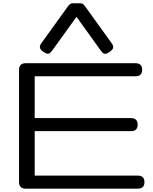

<svg xmlns="http://www.w3.org/2000/svg" viewBox="-20 -1128 915 1148"><path d="M132.8 -750H791Q803.7 -750 812.5 -745.6Q821.3 -741.2 825.7 -732.4Q830.1 -723.6 830.1 -710.9Q830.1 -698.2 825.7 -689.5Q821.3 -680.7 812.5 -676.3Q803.7 -671.9 791 -671.9H187.5V-421.9H764.2Q776.9 -421.9 785.6 -417.5Q794.4 -413.1 798.8 -404.3Q803.2 -395.5 803.2 -382.8Q803.2 -370.1 798.8 -361.3Q794.4 -352.5 785.6 -348.1Q776.9 -343.8 764.2 -343.8H187.5V-78.1H804.7Q817.4 -78.1 826.2 -73.7Q835 -69.3 839.4 -60.5Q843.8 -51.8 843.8 -39.1Q843.8 -26.4 839.4 -17.6Q835 -8.8 826.2 -4.4Q817.4 0 804.7 0H132.8Q113.8 0 103.8 -10Q93.8 -20 93.8 -39.1V-710.9Q93.8 -730 103.8 -740Q113.8 -750 132.8 -750ZM226.6 -868.7 388.2 -1092.8Q396 -1103 402.3 -1105.7Q408.7 -1108.4 418 -1108.4H457Q466.8 -1108.4 473.1 -1105.7Q479.5 -1103 486.8 -1092.8L648.4 -868.7Q655.3 -858.9 656.7 -851.1Q658.2 -843.3 653.6 -835.4Q648.9 -827.6 637.2 -819.3L632.3 -815.9Q620.6 -807.6 612.3 -806.4Q604 -805.2 597.7 -809.6Q591.3 -814 584 -823.7L437.5 -1027.3L291 -824.2Q283.7 -814.5 277.3 -810.1Q271 -805.7 262.5 -806.9Q253.9 -808.1 242.7 -815.9L237.8 -819.3Q226.6 -827.1 221.9 -835.2Q217.3 -843.3 218.5 -851.3Q219.7 -859.4 226.6 -868.7Z"/></svg>

Font: Gyrochrome
Style: Regular
Weight: 400
Designer: David Moles
Foundry: David Moles
Version: Version 1.005;Glyphs 3.2.3 (3260)